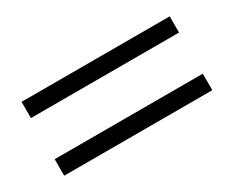

<svg xmlns="http://www.w3.org/2000/svg" viewBox="-51 -574 715 586"><g transform="rotate(-30 306.0 -281.0)"><path d="M566.9 -354H44.9V-411.1H566.9ZM566.9 -150.9H44.9V-209H566.9Z"/></g></svg>

Font: Laureen pro
Style: Bold
Weight: 700
Designer: Ahmed zaza
Foundry: zazatype
Version: Version 1.000